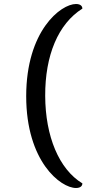

<svg xmlns="http://www.w3.org/2000/svg" viewBox="-20 -767 472 960"><path d="M360 173C387 173 392 158 392 150C275 79 207 -85 206 -287C205 -490 271 -648 392 -724C392 -732 387 -747 360 -747C284 -747 111 -613 111 -286C111 40 283 173 360 173Z"/></svg>

Font: Arima Koshi Medium
Style: Regular
Weight: 500
Designer: Joana Correia and Natanael Gama
Foundry: NDISCOVER
Version: Version 1.019;PS 001.019;hotconv 1.0.88;makeotf.lib2.5.64775